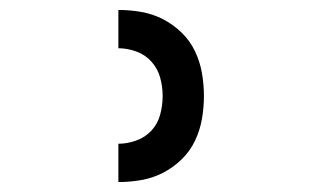

<svg xmlns="http://www.w3.org/2000/svg" viewBox="-20 -800 640 386"><path d="M218 -434V-511Q236 -511 254 -517.5Q272 -524 284.5 -537.5Q297 -551 302 -569.5Q307 -588 307 -607Q307 -626 302 -644Q297 -662 284.5 -676Q272 -690 254 -696.5Q236 -703 218 -703V-780Q241 -780 264 -776Q287 -772 307.5 -761.5Q328 -751 345 -734.5Q362 -718 372 -697Q382 -676 386 -653Q390 -630 390 -607Q390 -584 386 -561Q382 -538 372 -517Q362 -496 345 -479.5Q328 -463 307.5 -452.5Q287 -442 264 -438Q241 -434 218 -434Z"/></svg>

Font: Iosevka HT Medium Extended
Style: Regular
Weight: 500
Width: 7
Monospace: yes
Designer: Belleve Invis
Foundry: Belleve Invis
Version: Version 32.3.0; ttfautohint (v1.8.4)